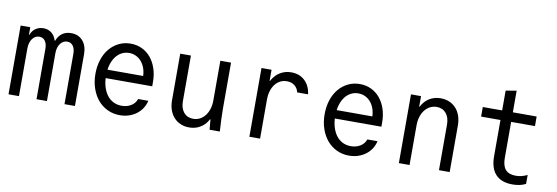

<svg xmlns="http://www.w3.org/2000/svg" viewBox="-54 -1092 4308 1485"><g transform="rotate(10 2100.0 -350.0)"><path d="M41.4 0H123.4V-374.2Q123.4 -420.6 144.7 -450.3Q166 -480 199.6 -480Q228.6 -480 244.9 -457.4Q261.2 -434.8 261.2 -394.2V0H343.2V-375.8Q343.2 -421.8 364.5 -450.9Q385.8 -480 419 -480Q448 -480 464.5 -457.1Q481 -434.2 481 -394.2V0H563V-405.2Q563 -472.2 529.2 -511.1Q495.4 -550 437.2 -550Q396.6 -550 368.2 -530Q339.8 -510 324.6 -470.6H320.6Q310.2 -507.8 283.6 -528.9Q257 -550 219.6 -550Q185 -550 158.5 -531.9Q132 -513.8 121 -481.6H117V-540H41.4Z M724.4 -253.8H1125.2V-286.2Q1125.2 -344.8 1108.9 -393.3Q1092.6 -441.9 1063.6 -476.7Q1034.6 -511.6 994 -530.8Q953.4 -550 905.1 -550Q854.8 -550 812.9 -529.5Q771 -509 740.3 -472.5Q709.6 -436 692.7 -384.9Q675.8 -333.8 675.8 -273.7Q675.8 -211.6 693.7 -159.2Q711.7 -106.8 743.4 -69.4Q775.2 -32 819.6 -11Q864 10 916 10Q953.5 10 986.2 -0.6Q1019 -11.2 1045.3 -30.7Q1071.6 -50.2 1089.6 -77.6Q1107.6 -105 1115.2 -138H1035.4Q1023.4 -103.6 991.7 -84Q960 -64.4 917.8 -64.4Q881.9 -64.4 852.2 -79.3Q822.6 -94.2 802.2 -121.7Q781.8 -149.2 770.4 -187.6Q759 -226 759 -272.9Q759 -318.8 769.6 -356.5Q780.2 -394.2 799.6 -420.9Q819 -447.6 846.1 -462.2Q873.2 -476.8 905.6 -476.8Q934.4 -476.8 958.4 -465.6Q982.4 -454.4 1000.6 -434Q1018.8 -413.6 1029.9 -384.6Q1041 -355.6 1042.4 -320.2H724.4Z M1693.8 -180V-540H1609.8V-228Q1609.8 -191.4 1600.2 -160.9Q1590.6 -130.4 1573.3 -108.2Q1556 -86 1532.4 -73.6Q1508.8 -61.2 1480.4 -61.2Q1433.6 -61.2 1406.2 -93.7Q1378.8 -126.2 1378.8 -182V-540H1294.8V-175Q1294.8 -133 1306.6 -99Q1318.4 -65 1340.2 -40.8Q1362 -16.6 1392.6 -3.3Q1423.2 10 1460.8 10Q1501 10 1533.8 -5.6Q1566.6 -21.2 1589.6 -49.3Q1612.6 -77.4 1625.3 -118Q1638 -158.6 1638 -208L1583.6 -79.4H1613.6Q1615 -60 1616.8 -40.4Q1618.6 -20.8 1620.6 0H1700.8Q1697.8 -48 1695.8 -95Q1693.8 -142 1693.8 -180Z M2017 0V-306.8Q2017 -343.8 2026.3 -374.3Q2035.6 -404.8 2052.6 -426.9Q2069.6 -449 2093.1 -461.1Q2116.6 -473.2 2145 -473.2Q2181 -473.2 2205.6 -454.1Q2230.2 -435 2237.4 -402H2323Q2315 -468.6 2273.1 -507.8Q2231.2 -547 2167 -547Q2126.6 -547 2093.4 -530.9Q2060.2 -514.8 2036.7 -485.9Q2013.2 -457 2000.2 -416.2Q1987.2 -375.4 1987.2 -326L2020 -453.2H2012V-540H1933V0Z M2524.4 -253.8H2925.2V-286.2Q2925.2 -344.8 2908.9 -393.3Q2892.6 -441.9 2863.6 -476.7Q2834.6 -511.6 2794 -530.8Q2753.4 -550 2705.1 -550Q2654.8 -550 2612.9 -529.5Q2571 -509 2540.3 -472.5Q2509.6 -436 2492.7 -384.9Q2475.8 -333.8 2475.8 -273.7Q2475.8 -211.6 2493.7 -159.2Q2511.7 -106.8 2543.4 -69.4Q2575.2 -32 2619.6 -11Q2664 10 2716 10Q2753.5 10 2786.2 -0.6Q2819 -11.2 2845.3 -30.7Q2871.6 -50.2 2889.6 -77.6Q2907.6 -105 2915.2 -138H2835.4Q2823.4 -103.6 2791.7 -84Q2760 -64.4 2717.8 -64.4Q2681.9 -64.4 2652.2 -79.3Q2622.6 -94.2 2602.2 -121.7Q2581.8 -149.2 2570.4 -187.6Q2559 -226 2559 -272.9Q2559 -318.8 2569.6 -356.5Q2580.2 -394.2 2599.6 -420.9Q2619 -447.6 2646.1 -462.2Q2673.2 -476.8 2705.6 -476.8Q2734.4 -476.8 2758.4 -465.6Q2782.4 -454.4 2800.6 -434Q2818.8 -413.6 2829.9 -384.6Q2841 -355.6 2842.4 -320.2H2524.4Z M3107 0H3191V-312Q3191 -348.6 3200.6 -379.1Q3210.2 -409.6 3227.5 -431.8Q3244.8 -454 3268.6 -466.4Q3292.4 -478.8 3320.4 -478.8Q3367.2 -478.8 3394.6 -446.3Q3422 -413.8 3422 -358V0H3506V-365Q3506 -407 3494.2 -441Q3482.4 -475 3460.6 -499.2Q3438.8 -523.4 3408.2 -536.7Q3377.6 -550 3340 -550Q3299.8 -550 3267 -534.6Q3234.2 -519.2 3211.2 -490.9Q3188.2 -462.6 3175.5 -422.3Q3162.8 -382 3162.8 -332L3194 -457.6H3186V-540H3107Z M3907 -181V-464.8H4094V-540H3907V-710L3823 -695.6V-540H3671V-464.8H3823V-181Q3823 -86.4 3867.8 -38.2Q3912.6 10 4000 10Q4029.8 10 4056.3 4.4Q4082.8 -1.2 4104 -12.8V-82.8Q4081.4 -71.6 4058.8 -66.2Q4036.2 -60.8 4013.4 -60.8Q3959.2 -60.8 3933.1 -90.3Q3907 -119.8 3907 -181Z"/></g></svg>

Font: CommitMonoV142 ExtLt
Style: Regular
Weight: 200
Monospace: yes
Designer: Eigil Nikolajsen
Foundry: Eigil Nikolajsen
Version: Version 1.142